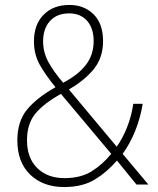

<svg xmlns="http://www.w3.org/2000/svg" viewBox="-20 -745 636 775"><path d="M260 -725Q320 -725 358 -687Q396 -649 396 -579Q396 -512 358.5 -466Q321 -420 258 -384L451 -153Q475 -186 493 -231.5Q511 -277 518 -326H556Q547 -270 526 -217.5Q505 -165 475 -124L579 0H531L452 -97Q413 -51 363 -20.5Q313 10 239 10Q154 10 102 -40Q50 -90 50 -178Q50 -255 89 -302.5Q128 -350 204 -393Q163 -443 140 -484.5Q117 -526 117 -578Q117 -646 156 -685.5Q195 -725 260 -725ZM259 -691Q210 -691 182 -660.5Q154 -630 154 -578Q154 -533 176 -493.5Q198 -454 235 -411Q296 -443 327 -483.5Q358 -524 358 -579Q358 -631 331.5 -661Q305 -691 259 -691ZM226 -366Q156 -327 122.5 -286Q89 -245 89 -179Q89 -107 130.5 -66.5Q172 -26 240 -26Q305 -26 349 -53Q393 -80 429 -124Z"/></svg>

Font: Noto Sans Lao Looped SemiCondensed ExtraLight
Style: Regular
Weight: 200
Width: 4
Designer: Mark Frömberg, Ben Mitchell
Foundry: The Fontpad Ltd
Version: Version 1.002; ttfautohint (v1.8.4.7-5d5b)